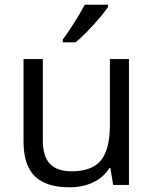

<svg xmlns="http://www.w3.org/2000/svg" viewBox="-20 -786 654 816"><path d="M301 -606Q332 -631 374.5 -677.5Q417 -724 439 -756V-766H340Q324 -735 297 -692Q270 -649 247 -618V-606ZM80 -185Q80 -84 128 -37Q176 10 275 10Q332 10 376 -11Q420 -32 445 -72H449L461 0H528V-535H447V-254Q447 -150 408.5 -104Q370 -58 285 -58Q222 -58 192 -90Q162 -122 162 -188V-535H80Z"/></svg>

Font: OpenSansMMV
Style: Regular
Weight: 400
Designer: Steve Matteson
Foundry: Ascender Corporation
Version: Version 4.000